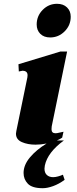

<svg xmlns="http://www.w3.org/2000/svg" viewBox="-20 -751 407 1010"><path d="M173 -622Q173 -667 204.5 -699Q236 -731 280 -731Q313 -731 332.5 -712Q352 -693 352 -663Q352 -618 320 -586Q288 -554 244 -554Q211 -554 192 -573Q173 -592 173 -622ZM252 -86 251 -71Q251 -50 272 -50Q280 -50 293.5 -53.5Q307 -57 314 -58L307 -27Q296 -19 279 -12H316Q231 50 216 119Q214 131 214 136Q214 158 226.5 169.5Q239 181 260 181Q271 181 285.5 177Q300 173 311 168L320 195Q290 217 259.5 228Q229 239 205 239Q149 239 126.5 215.5Q104 192 104 159Q104 117 137.5 77Q171 37 225 4Q195 10 167 10Q126 10 95 -3.5Q64 -17 64 -48Q64 -52 66 -62L124 -344Q125 -348 125 -355Q125 -368 117.5 -373.5Q110 -379 99 -379Q96 -379 79 -375L77 -413L298 -480H333Z"/></svg>

Font: Taviraj ExtraBold
Style: Italic
Weight: 800
Italic angle: -12°
Designer: Katatrad Team
Foundry: CadsonDemak
Version: Version 1.001